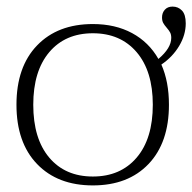

<svg xmlns="http://www.w3.org/2000/svg" viewBox="-20 -553 584 583"><path d="M470 -357Q493 -305 493 -235Q493 -120 431 -55Q369 10 262 10Q155 10 92.5 -55Q30 -120 30 -235Q30 -350 92.5 -415Q155 -480 262 -480Q330 -480 381 -452.5Q432 -425 461 -374Q500 -407 500 -438Q500 -448 496.5 -454.5Q493 -461 486 -469Q479 -477 475.5 -483.5Q472 -490 472 -500Q472 -514 480.5 -523.5Q489 -533 504 -533Q521 -533 532.5 -521Q544 -509 544 -482Q544 -447 524 -413.5Q504 -380 470 -357ZM444 -235Q444 -337 395 -394.5Q346 -452 262 -452Q178 -452 129.5 -394.5Q81 -337 81 -235Q81 -132 129.5 -74.5Q178 -17 262 -17Q346 -17 395 -74.5Q444 -132 444 -235Z"/></svg>

Font: Taviraj ExtraLight
Style: Regular
Weight: 275
Designer: Katatrad Team
Foundry: CadsonDemak
Version: Version 1.001